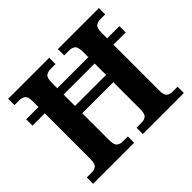

<svg xmlns="http://www.w3.org/2000/svg" viewBox="-161 -927 1141 1141"><g transform="rotate(-45 409.5 -357.0)"><path d="M28 0V-53H70Q91 -53 106 -64Q121 -75 121 -118V-499H18V-552H121V-600Q121 -640 105.5 -650.5Q90 -661 70 -661H28V-714H373V-661H330Q309 -661 294 -650Q279 -639 279 -596V-552H540V-596Q540 -639 525 -650Q510 -661 489 -661H446V-714H791V-661H749Q728 -661 713 -650Q698 -639 698 -596V-552H801V-499H698V-113Q698 -73 713.5 -63Q729 -53 749 -53H791V0H446V-53H489Q510 -53 525 -64Q540 -75 540 -118V-342H279V-118Q279 -75 294 -64Q309 -53 330 -53H373V0ZM279 -403H540V-499H279Z"/></g></svg>

Font: Noto Serif Vithkuqi
Style: Bold
Weight: 700
Version: Version 1.005